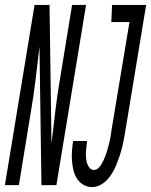

<svg xmlns="http://www.w3.org/2000/svg" viewBox="-62 -755 616 783"><path d="M-42 0 79 -735H140L148 -170Q156 -237 164 -305Q172 -373 184 -441L232 -735H289L168 0H107L99 -565Q91 -498 83 -430Q75 -362 63 -294L15 0ZM314 8Q294 8 278 -1.5Q262 -11 252 -26.5Q242 -42 237.5 -61Q233 -80 231.5 -99.5Q230 -119 231.5 -139Q233 -159 236 -179L237 -180H294L293 -179Q292 -168 290.5 -156.5Q289 -145 288.5 -133.5Q288 -122 289 -111Q290 -100 293 -89.5Q296 -79 303 -70.5Q310 -62 322 -62Q331 -62 338.5 -69Q346 -76 351 -84Q356 -92 360 -101Q364 -110 367.5 -118.5Q371 -127 373.5 -136Q376 -145 378.5 -154Q381 -163 383.5 -172Q386 -181 387.5 -190Q389 -199 390.5 -208Q392 -217 393 -226L466 -665H392L395 -735H534L448 -214Q445 -198 442 -181.5Q439 -165 434.5 -148Q430 -131 424.5 -115Q419 -99 412.5 -83Q406 -67 397 -51.5Q388 -36 375.5 -22.5Q363 -9 347 -0.5Q331 8 314 8Z"/></svg>

Font: Iosevka Term Curly
Style: Italic
Weight: 400
Italic angle: -9°
Designer: Belleve Invis
Foundry: Belleve Invis
Version: Version 32.3.0